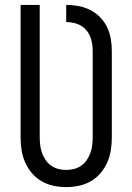

<svg xmlns="http://www.w3.org/2000/svg" viewBox="-20 -755 540 783"><path d="M250 8Q224 8 198 2.5Q172 -3 149.5 -16Q127 -29 110 -49Q93 -69 82.5 -93Q72 -117 68 -143Q64 -169 64 -195V-735H142V-195Q142 -179 144 -162.5Q146 -146 151.5 -131Q157 -116 166 -102.5Q175 -89 188.5 -79.5Q202 -70 218 -66Q234 -62 250 -62Q266 -62 282 -66Q298 -70 311.5 -79.5Q325 -89 334 -102.5Q343 -116 348.5 -131Q354 -146 356 -162.5Q358 -179 358 -195V-549Q358 -571 352 -593.5Q346 -616 331 -633Q316 -650 294.5 -657.5Q273 -665 250 -665V-735Q275 -735 299.5 -730.5Q324 -726 346.5 -715Q369 -704 387 -686Q405 -668 416 -645.5Q427 -623 431.5 -598.5Q436 -574 436 -549V-195Q436 -169 432 -143Q428 -117 417.5 -93Q407 -69 390 -49Q373 -29 350.5 -16Q328 -3 302 2.5Q276 8 250 8Z"/></svg>

Font: Iosevka
Style: Regular
Weight: 400
Monospace: yes
Designer: Belleve Invis
Foundry: Belleve Invis
Version: Version 33.2.3; ttfautohint (v1.8.4)